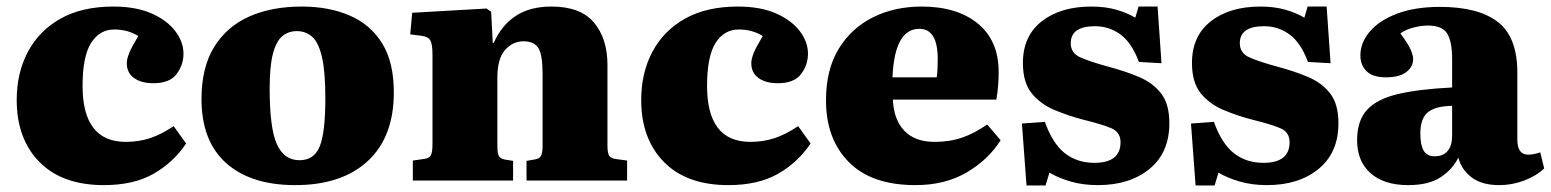

<svg xmlns="http://www.w3.org/2000/svg" viewBox="-20 -551 4733 586"><path d="M297 14Q170 14 100.5 -56.5Q31 -127 31 -246Q31 -329 65.5 -393.5Q100 -458 165.5 -494.5Q231 -531 326 -531Q395 -531 442.5 -510Q490 -489 515 -456Q540 -423 540 -387Q540 -353 519 -325Q498 -297 448 -297Q411 -297 389 -313Q367 -329 367 -358Q367 -371 374.5 -389.5Q382 -408 402 -441Q370 -461 329 -461Q284 -461 258 -420Q232 -379 232 -289Q232 -118 364 -118Q403 -118 437 -129Q471 -140 510 -166L548 -113Q509 -55 448.5 -20.5Q388 14 297 14Z M881 14Q746 14 670.5 -53Q595 -120 595 -249Q595 -345 633.5 -407.5Q672 -470 740.5 -500.5Q809 -531 901 -531Q984 -531 1047.5 -503.5Q1111 -476 1146.5 -418.5Q1182 -361 1182 -269Q1182 -133 1102.5 -59.5Q1023 14 881 14ZM894 -62Q939 -62 956 -104.5Q973 -147 973 -251Q973 -333 962.5 -377.5Q952 -422 932.5 -439Q913 -456 886 -456Q860 -456 841.5 -440.5Q823 -425 813 -387Q803 -349 803 -281Q803 -160 825 -111Q847 -62 894 -62Z M1240 0V-61L1275 -66Q1290 -68 1295 -77Q1300 -86 1300 -113V-384Q1300 -414 1294 -426.5Q1288 -439 1265 -442L1232 -446L1238 -512L1465 -525L1479 -515L1484 -420H1487Q1510 -473 1553.5 -502Q1597 -531 1663 -531Q1752 -531 1793 -482Q1834 -433 1834 -353V-107Q1834 -84 1839.5 -75.5Q1845 -67 1864 -65L1894 -61V0H1587V-60L1610 -64Q1626 -66 1631 -75Q1636 -84 1636 -106V-326Q1636 -384 1623 -404.5Q1610 -425 1578 -425Q1545 -425 1521.5 -398.5Q1498 -372 1498 -314V-108Q1498 -85 1502 -76Q1506 -67 1521 -64L1546 -60V0Z M2203 14Q2076 14 2006.5 -56.5Q1937 -127 1937 -246Q1937 -329 1971.5 -393.5Q2006 -458 2071.5 -494.5Q2137 -531 2232 -531Q2301 -531 2348.5 -510Q2396 -489 2421 -456Q2446 -423 2446 -387Q2446 -353 2425 -325Q2404 -297 2354 -297Q2317 -297 2295 -313Q2273 -329 2273 -358Q2273 -371 2280.5 -389.5Q2288 -408 2308 -441Q2276 -461 2235 -461Q2190 -461 2164 -420Q2138 -379 2138 -289Q2138 -118 2270 -118Q2309 -118 2343 -129Q2377 -140 2416 -166L2454 -113Q2415 -55 2354.5 -20.5Q2294 14 2203 14Z M2774 14Q2640 14 2570.5 -56.5Q2501 -127 2501 -245Q2501 -338 2539.5 -401.5Q2578 -465 2644 -498Q2710 -531 2793 -531Q2901 -531 2964.5 -479Q3028 -427 3028 -331Q3028 -288 3021 -247H2705Q2708 -185 2740.5 -151.5Q2773 -118 2832 -118Q2879 -118 2916.5 -131Q2954 -144 2993 -171L3034 -123Q2996 -63 2930 -24.5Q2864 14 2774 14ZM2704 -315H2839Q2841 -330 2841.5 -343.5Q2842 -357 2842 -371Q2842 -463 2786 -463Q2710 -463 2704 -315Z M3113 15 3099 -174 3169 -179Q3193 -112 3230.5 -83Q3268 -54 3320 -54Q3400 -54 3400 -117Q3400 -148 3371 -160Q3342 -172 3289 -185Q3242 -197 3199 -215Q3156 -233 3129 -266Q3102 -299 3102 -359Q3102 -441 3159.5 -486Q3217 -531 3311 -531Q3353 -531 3386.5 -521.5Q3420 -512 3445 -497L3455 -531H3513L3525 -358L3456 -362Q3434 -421 3399.5 -446Q3365 -471 3322 -471Q3248 -471 3248 -419Q3248 -389 3277 -376Q3306 -363 3361 -348Q3414 -334 3456.5 -316Q3499 -298 3524 -265.5Q3549 -233 3549 -175Q3549 -85 3488.5 -35.5Q3428 14 3331 14Q3285 14 3247.5 3Q3210 -8 3183 -24L3171 15Z M3629 15 3615 -174 3685 -179Q3709 -112 3746.5 -83Q3784 -54 3836 -54Q3916 -54 3916 -117Q3916 -148 3887 -160Q3858 -172 3805 -185Q3758 -197 3715 -215Q3672 -233 3645 -266Q3618 -299 3618 -359Q3618 -441 3675.5 -486Q3733 -531 3827 -531Q3869 -531 3902.5 -521.5Q3936 -512 3961 -497L3971 -531H4029L4041 -358L3972 -362Q3950 -421 3915.5 -446Q3881 -471 3838 -471Q3764 -471 3764 -419Q3764 -389 3793 -376Q3822 -363 3877 -348Q3930 -334 3972.5 -316Q4015 -298 4040 -265.5Q4065 -233 4065 -175Q4065 -85 4004.5 -35.5Q3944 14 3847 14Q3801 14 3763.5 3Q3726 -8 3699 -24L3687 15Z M4278 14Q4204 14 4163 -22.5Q4122 -59 4122 -123Q4122 -183 4152.5 -216Q4183 -249 4247 -264Q4311 -279 4412 -284V-371Q4412 -424 4397 -448.5Q4382 -473 4338 -473Q4316 -473 4292.5 -466.5Q4269 -460 4254 -449Q4278 -417 4285.5 -399.5Q4293 -382 4293 -371Q4293 -347 4272 -331Q4251 -315 4210 -315Q4170 -315 4151 -333.5Q4132 -352 4132 -382Q4132 -421 4161 -455Q4190 -489 4244.5 -509.5Q4299 -530 4375 -530Q4492 -530 4551.5 -484Q4611 -438 4611 -330V-125Q4611 -79 4644 -79Q4661 -79 4681 -86L4693 -37Q4669 -14 4632 0Q4595 14 4556 14Q4502 14 4471 -10Q4440 -34 4431 -70Q4414 -35 4377.5 -10.5Q4341 14 4278 14ZM4359 -74Q4385 -74 4398.5 -90.5Q4412 -107 4412 -137V-228Q4360 -227 4337.5 -208Q4315 -189 4315 -143Q4315 -109 4325 -91.5Q4335 -74 4359 -74Z"/></svg>

Font: Literata 36pt ExtraBold
Style: Regular
Weight: 800
Designer: Latin by Veronika Burian and Jose Scaglione. Greek by Irene Vlachou. Cyrillic by Vera Evstafieva.
Foundry: TypeTogether
Version: Version 3.002